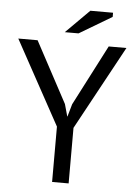

<svg xmlns="http://www.w3.org/2000/svg" viewBox="-58 -894 660 938"><g transform="rotate(5 272.5 -425.0)"><path d="M233.4 0Q253.9 0 314.5 0Q314.5 -68.4 314.5 -272.5Q370.1 -375 538.1 -683.6Q516.6 -683.6 451.2 -683.6Q413.1 -609.4 297.9 -386.7Q293.9 -371.1 280.3 -325.2Q280.3 -325.2 279.3 -325.2Q275.4 -339.8 262.7 -384.8Q222.7 -459 102.5 -683.6Q79.1 -683.6 7.8 -683.6Q64.5 -581.1 233.4 -271.5Q233.4 -204.1 233.4 0ZM231.4 -734.4Q248 -734.4 298.8 -734.4Q338.9 -757.8 458 -829.1Q458 -834 458 -849.6Q429.7 -849.6 346.7 -849.6Q318.4 -821.3 231.4 -734.4Z"/></g></svg>

Font: Aptus Gothic JP
Style: Medium
Weight: 400
Designer: Fuminori Ogawa / Motoya
Version: Version 1